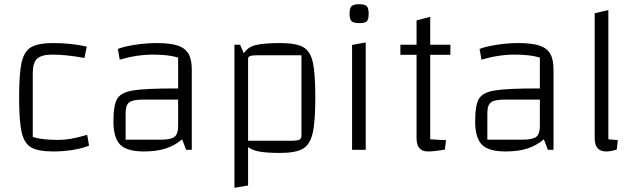

<svg xmlns="http://www.w3.org/2000/svg" viewBox="-20 -713 3012 914"><path d="M71 -250Q71 -364 83 -416.5Q95 -469 128.5 -488.5Q162 -508 234 -508Q319 -508 393 -491L382 -437Q296 -453 229 -453Q177 -453 156.5 -433.5Q136 -414 136 -365V-61Q179 -47 256 -47Q286 -47 316 -52Q346 -57 395 -71L404 -20Q373 -7 327.5 0.5Q282 8 234 8Q161 8 128 -11.5Q95 -31 83 -83.5Q71 -136 71 -250Z M893 -381V0H866L847 -50Q812 -20 768.5 -6Q725 8 665 8Q585 8 552.5 -24Q520 -56 520 -135Q520 -213 538 -243Q556 -273 613.5 -282.5Q671 -292 818 -292H828V-439Q782 -453 709 -453Q631 -453 550 -429L541 -480Q571 -492 624 -500Q677 -508 725 -508Q790 -508 826 -496Q862 -484 877.5 -457Q893 -430 893 -381ZM828 -113V-239H663Q613 -239 595.5 -226Q578 -213 578 -175V-48H744Q793 -48 810.5 -61.5Q828 -75 828 -113Z M1481 -250Q1481 -134 1468.5 -79.5Q1456 -25 1422 -5Q1388 15 1314 15Q1253 15 1217.5 9Q1182 3 1161 -13V170L1096 181V-500H1123L1141 -459Q1159 -489 1197.5 -498.5Q1236 -508 1314 -508Q1389 -508 1423 -489Q1457 -470 1469 -417.5Q1481 -365 1481 -250ZM1415 -450H1209Q1182 -450 1171.5 -446.5Q1161 -443 1161 -433V-43H1366Q1395 -43 1405 -48Q1415 -53 1415 -67Z M1721 -511V0H1656V-499ZM1644 -647Q1644 -674 1653.5 -683.5Q1663 -693 1691 -693Q1717 -693 1726 -683.5Q1735 -674 1735 -647Q1735 -621 1726.5 -612Q1718 -603 1691 -603Q1663 -603 1653.5 -612Q1644 -621 1644 -647Z M2028 -452V-50Q2085 -46 2103 -46L2098 -1Q2048 8 2017 8Q1963 8 1963 -55V-452H1886V-500H1963V-616L2028 -633V-500H2124V-452Z M2615 -381V0H2588L2569 -50Q2534 -20 2490.5 -6Q2447 8 2387 8Q2307 8 2274.5 -24Q2242 -56 2242 -135Q2242 -213 2260 -243Q2278 -273 2335.5 -282.5Q2393 -292 2540 -292H2550V-439Q2504 -453 2431 -453Q2353 -453 2272 -429L2263 -480Q2293 -492 2346 -500Q2399 -508 2447 -508Q2512 -508 2548 -496Q2584 -484 2599.5 -457Q2615 -430 2615 -381ZM2550 -113V-239H2385Q2335 -239 2317.5 -226Q2300 -213 2300 -175V-48H2466Q2515 -48 2532.5 -61.5Q2550 -75 2550 -113Z M2921 -46 2916 -1Q2888 8 2866 8Q2811 8 2811 -55V-650L2876 -665V-50Q2902 -47 2921 -46Z"/></svg>

Font: Changa ExtraLight
Style: Regular
Weight: 275
Designer: Eduardo Rodriguez Tunni
Foundry: Eduardo Rodriguez Tunni
Version: Version 2.002; ttfautohint (v1.5) -l 8 -r 50 -G 200 -x 14 -H